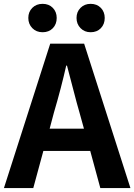

<svg xmlns="http://www.w3.org/2000/svg" viewBox="-24 -964 688 984"><path d="M440.4 -798.8Q409.2 -798.8 388.7 -819.8Q368.2 -840.8 368.2 -872.1Q368.2 -903.3 388.7 -923.8Q409.2 -944.3 440.4 -944.3Q472.7 -944.3 492.7 -923.8Q512.7 -903.3 512.7 -872.1Q512.7 -839.8 492.7 -819.3Q472.7 -798.8 440.4 -798.8ZM266.6 -872.1Q266.6 -839.8 246.6 -819.3Q226.6 -798.8 194.3 -798.8Q162.1 -798.8 141.6 -819.8Q121.1 -840.8 121.1 -872.1Q121.1 -903.3 141.6 -923.8Q162.1 -944.3 194.3 -944.3Q226.6 -944.3 246.6 -923.8Q266.6 -903.3 266.6 -872.1ZM230.5 -304.7H406.2L383.8 -385.7Q371.1 -428.7 349.6 -512.2Q328.1 -595.7 319.3 -627.9H315.4Q290 -514.6 252 -385.7ZM490.2 0 438.5 -190.4H198.2L146.5 0H-3.9L233.4 -740.2H407.2L644.5 0Z"/></svg>

Font: Nasu
Style: Bold
Weight: 700
Designer: Ryoko NISHIZUKA (kana &amp; ideographs); Paul D. Hunt (Latin, Greek &amp; Cyrillic); Wenlong ZHANG (bopomofo); Sandoll C
Version: Version 2014.1215